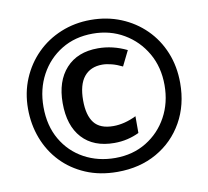

<svg xmlns="http://www.w3.org/2000/svg" viewBox="-81 -813 989 913"><g transform="rotate(-10 414.0 -357.0)"><path d="M415 10Q330 10 262 -19Q194 -48 146 -98.5Q98 -149 72.5 -216Q47 -283 47 -359Q47 -437 75 -503.5Q103 -570 152.5 -619.5Q202 -669 269 -696.5Q336 -724 413 -724Q492 -724 559 -696.5Q626 -669 676 -619.5Q726 -570 753.5 -502.5Q781 -435 781 -355Q781 -249 734.5 -166.5Q688 -84 605.5 -37Q523 10 415 10ZM416 -57Q501 -57 566.5 -97Q632 -137 669 -205Q706 -273 706 -358Q706 -445 667 -512.5Q628 -580 561.5 -619Q495 -658 412 -658Q326 -658 260.5 -618Q195 -578 158 -509.5Q121 -441 121 -355Q121 -264 160 -197Q199 -130 266 -93.5Q333 -57 416 -57ZM424 -128Q324 -128 269 -188Q214 -248 214 -357Q214 -463 269.5 -524Q325 -585 424 -585Q495 -585 563 -552L527 -479Q501 -492 476 -498.5Q451 -505 431 -505Q374 -505 343 -467Q312 -429 312 -353Q312 -281 340.5 -244.5Q369 -208 433 -208Q487 -208 544 -236V-155Q517 -142 487 -135Q457 -128 424 -128Z"/></g></svg>

Font: Noto Sans Gujarati ExtraCondensed ExtraBold
Style: Regular
Weight: 800
Width: 2
Designer: Jelle Bosma - Monotype Design Team, Universal Thirst
Foundry: Monotype Imaging Inc.
Version: Version 2.106; ttfautohint (v1.8.4.7-5d5b)